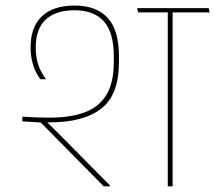

<svg xmlns="http://www.w3.org/2000/svg" viewBox="-20 -654 756 674"><path d="M586 -615H569V0H586ZM500 -610.5H716L712.5 -625.5H496.5ZM461.5 -625.5 465 -610.5H665.5L662 -625.5ZM366.5 0V-2.5L233 -137.5Q214 -156.5 199.2 -171.5Q184.5 -186.5 170 -200.8Q155.5 -215 138 -232V-235.5L58.5 -244.5V-228L123 -224L344 0ZM397.5 -457Q397.5 -548 358 -591.2Q318.5 -634.5 241.5 -634.5Q167 -634.5 127.2 -597Q87.5 -559.5 87.5 -489V-484.5Q87.5 -456 95.5 -428.5Q103.5 -401 121.5 -376H141.5Q120.5 -404.5 113 -430.8Q105.5 -457 105.5 -484.5V-488.5Q105.5 -553 140.8 -585.5Q176 -618 241.5 -618Q309.5 -618 344.5 -579.2Q379.5 -540.5 379.5 -456V-436Q379.5 -364.5 353.8 -321.5Q328 -278.5 277.8 -259.8Q227.5 -241 154 -241Q129 -241 107.8 -241.8Q86.5 -242.5 58.5 -244.5L87.5 -229Q108 -226.5 122.5 -225.5Q137 -224.5 155.5 -224.5Q273.5 -224.5 335.5 -272.8Q397.5 -321 397.5 -435Z"/></svg>

Font: Anek Devanagari Thin
Style: Regular
Weight: 250
Designer: Kailash Malviya (Devanagari) & Yesha Goshar (Latin)
Foundry: Ek Type
Version: Version 1.003